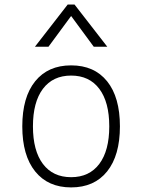

<svg xmlns="http://www.w3.org/2000/svg" viewBox="-20 -815 626 845"><path d="M293 9.8Q191.4 9.8 134.8 -60.5Q78.1 -130.9 78.1 -258.8Q78.1 -387.2 134.8 -457.3Q191.4 -527.3 293 -527.3Q395 -527.3 451.4 -457.3Q507.8 -387.2 507.8 -258.8Q507.8 -130.9 451.4 -60.5Q395 9.8 293 9.8ZM293 -35.2Q373 -35.2 417 -93.5Q460.9 -151.9 460.9 -258.8Q460.9 -365.7 417 -424.1Q373 -482.4 293 -482.4Q212.9 -482.4 168.9 -424.1Q125 -365.7 125 -258.8Q125 -151.9 168.9 -93.5Q212.9 -35.2 293 -35.2ZM133.8 -609.4 277.8 -794.9H308.1L452.1 -609.4H392.6L293 -744.6L193.4 -609.4Z"/></svg>

Font: Cascadia Code NF ExtraLight
Style: Regular
Weight: 200
Monospace: yes
Designer: Aaron Bell
Foundry: Saja Typeworks
Version: Version 2404.023; ttfautohint (v1.8.4)